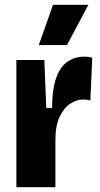

<svg xmlns="http://www.w3.org/2000/svg" viewBox="-20 -777 417 797"><path d="M48 0V-528H164L172 -329H196Q197 -411 214.5 -457Q232 -503 262.5 -522.5Q293 -542 331 -542Q339 -542 347 -541Q355 -540 363 -537L355 -360Q341 -364 325 -364Q298 -364 271.5 -346.5Q245 -329 227.5 -292Q210 -255 210 -196V0ZM258 -590H141L200 -757H347Z"/></svg>

Font: Bricolage Grotesque 12pt Condensed ExtraBold
Style: Regular
Weight: 800
Width: 3
Designer: Mathieu Triay
Foundry: Atelier Triay
Version: Version 1.001; ttfautohint (v1.8.4.7-5d5b);gftools[0.9.33.de